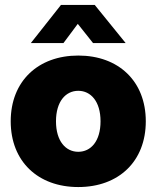

<svg xmlns="http://www.w3.org/2000/svg" viewBox="-20 -755 642 787"><path d="M300.8 11.7C466.3 11.7 577.6 -93.3 577.6 -257.8C577.6 -421.9 466.3 -527.3 300.8 -527.3C135.7 -527.3 23.9 -421.9 23.9 -257.8C23.9 -93.3 135.7 11.7 300.8 11.7ZM300.8 -132.8C249.5 -132.8 209.5 -176.3 209.5 -257.8C209.5 -339.4 249.5 -382.8 300.8 -382.8C352.1 -382.8 392.1 -339.4 392.1 -257.8C392.1 -176.3 352.5 -132.8 300.8 -132.8ZM240.2 -578.6 298.8 -657.2 361.3 -578.6H494.6V-579.1L368.2 -734.9H230L106.9 -579.1V-578.6Z"/></svg>

Font: Raveo Display Display ExtraBold
Style: Regular
Weight: 800
Designer: Jakub Foglar, Rasmus Andersson (Inter)
Foundry: Jakubfoglar.com
Version: Version 1.100;Glyphs 3.2.3 (3260)